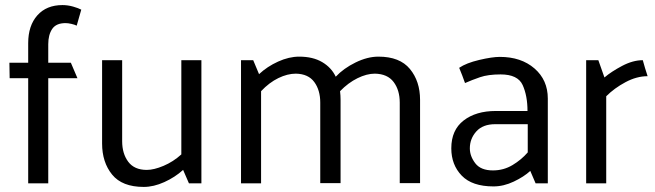

<svg xmlns="http://www.w3.org/2000/svg" viewBox="-20 -722 2580 756"><path d="M91 -552Q91 -621 127 -661.5Q163 -702 226 -702Q247 -702 268 -696Q289 -690 300 -684L282 -621Q274 -625 261 -628Q248 -631 238 -631Q201 -631 185.5 -608Q170 -585 170 -548V-475H259L285 -414H170V0H91V-414H18L17 -475H91Z M701 -53Q669 -24 627 -5Q585 14 546 14Q461 14 421.5 -34.5Q382 -83 382 -157V-485H461V-166Q461 -117 485 -85Q509 -53 558 -53Q586 -53 624 -69Q662 -85 694 -114V-485H773V0H724Z M1302 -420Q1333 -453 1380 -476Q1427 -499 1470 -499Q1554 -499 1594 -450.5Q1634 -402 1634 -329V-1H1554V-318Q1554 -367 1530 -399Q1506 -431 1456 -432Q1424 -432 1387.5 -414Q1351 -396 1319 -363Q1320 -354 1320.5 -345.5Q1321 -337 1321 -329V-1H1241V-318Q1241 -367 1217.5 -399Q1194 -431 1145 -432Q1112 -432 1076 -414.5Q1040 -397 1008 -363V0H929V-485H977L1000 -430Q1032 -460 1075 -479.5Q1118 -499 1158 -499Q1212 -499 1248.5 -477.5Q1285 -456 1302 -420Z M1830 -138Q1830 -107 1851.5 -79Q1873 -51 1921 -51Q1963 -51 1998 -72Q2033 -93 2058 -122V-233H1930Q1881 -233 1855.5 -204.5Q1830 -176 1830 -138ZM1788 -455Q1816 -474 1867 -486Q1918 -498 1948 -498Q2032 -498 2084.5 -452.5Q2137 -407 2137 -334V0H2089L2068 -49Q2043 -26 2003 -7Q1963 12 1923 12Q1839 12 1798 -30.5Q1757 -73 1757 -138Q1757 -210 1805.5 -247.5Q1854 -285 1932 -285H2057Q2057 -345 2038 -387Q2019 -429 1951 -429Q1902 -429 1870 -418Q1838 -407 1811 -395Q1806 -410 1800 -425Q1794 -440 1788 -455Z M2288 0V-485H2336L2360 -417Q2387 -440 2429.5 -462.5Q2472 -485 2511 -485Q2515 -469 2520 -453.5Q2525 -438 2530 -422Q2487 -422 2443 -398.5Q2399 -375 2367 -343V0Z"/></svg>

Font: Palanquin
Style: Regular
Weight: 400
Designer: Pria Ravichandran
Version: Version 1.0.4